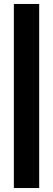

<svg xmlns="http://www.w3.org/2000/svg" viewBox="-20 -750 268 970"><path d="M50 200V-730H178V200Z"/></svg>

Font: Cal Sans
Style: Regular
Weight: 400
Designer: Designer Mark Davis DBA MarkFonts
Foundry: Designer Mark Davis DBA MarkFonts
Version: Version 1.000